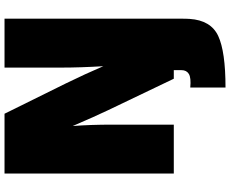

<svg xmlns="http://www.w3.org/2000/svg" viewBox="-102 -668 993 828"><g transform="rotate(-90 394.0 -253.5)"><path d="M728 27Q728 54 727 68Q721 160 653.5 191.5Q586 223 431 223V71Q473 75 489.5 65Q506 55 506 33V0H469L333 -284Q309 -334 265 -436Q271 -360 271 -265V0H60V-730H318L449 -465Q490 -381 523 -304Q517 -403 517 -485V-730H728Z"/></g></svg>

Font: Nacelle Black
Style: Regular
Weight: 900
Designer: Sora Sagano
Foundry: Sora Sagano
Version: Version 1.000;FEAKit 1.0